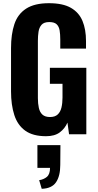

<svg xmlns="http://www.w3.org/2000/svg" viewBox="-20 -840 612 1201"><path d="M268 12Q186 12 138 -22.5Q90 -57 69.5 -120.5Q49 -184 49 -268V-539Q49 -626 70 -689Q91 -752 143.5 -786Q196 -820 286 -820Q373 -820 423.5 -791Q474 -762 496 -709Q518 -656 518 -583V-536H357V-593Q357 -625 353 -649.5Q349 -674 334.5 -688Q320 -702 288 -702Q255 -702 240 -685Q225 -668 221 -641.5Q217 -615 217 -585V-226Q217 -192 223 -165Q229 -138 245.5 -123Q262 -108 293 -108Q324 -108 341 -124Q358 -140 364.5 -167.5Q371 -195 371 -230V-316H292V-416H520V0H412L402 -73Q386 -36 354 -12Q322 12 268 12ZM241 341 225 287Q253 283 273 266.5Q293 250 293 210H214V68H358L357 192Q357 261 330.5 300Q304 339 241 341Z"/></svg>

Font: Oswald SemiBold
Style: Regular
Weight: 600
Designer: Vernon Adams
Foundry: Vernon Adams
Version: Version 4.100; ttfautohint (v1.8.1.43-b0c9)